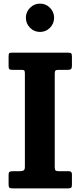

<svg xmlns="http://www.w3.org/2000/svg" viewBox="-20 -1041 445 1061"><path d="M282.5 -633V-117Q282.5 -103 287.2 -99Q292 -95 305.5 -95H360Q377.5 -95 377.5 -78.5V-20.5Q377.5 -7.5 373 -3.8Q368.5 0 355 0H50Q36 0 31.8 -4.2Q27.5 -8.5 27.5 -22V-76Q27.5 -88 32.8 -91.5Q38 -95 53 -95H89Q102.5 -95 110 -99Q117.5 -103 117.5 -119.5V-633Q117.5 -646 115 -650.5Q112.5 -655 99 -655H49.5Q36.5 -655 32 -658.8Q27.5 -662.5 27.5 -674.5V-729.5Q27.5 -743 30.8 -746.5Q34 -750 47.5 -750H355Q369.5 -750 373.5 -746Q377.5 -742 377.5 -727.5V-679Q377.5 -663.5 372.2 -659.2Q367 -655 354 -655H304.5Q290.5 -655 286.5 -651Q282.5 -647 282.5 -633ZM201 -864.5Q169 -864.5 146 -887.5Q123 -910.5 123 -943Q123 -975 146 -998Q169 -1021 201 -1021Q233.5 -1021 256.2 -998Q279 -975 279 -943Q279 -910.5 256.2 -887.5Q233.5 -864.5 201 -864.5Z"/></svg>

Font: Besley* Narrow
Style: Bold
Weight: 700
Width: 4
Designer: Owen Earl
Foundry: indestructible type*
Version: Version 3.000; ttfautohint (v1.8.3)